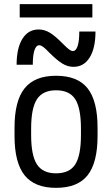

<svg xmlns="http://www.w3.org/2000/svg" viewBox="-20 -895 540 925"><path d="M250 10Q147 10 98.5 -50.5Q50 -111 50 -240V-280Q50 -409 98.5 -469.5Q147 -530 250 -530Q354 -530 402 -469.5Q450 -409 450 -280V-240Q450 -111 402 -50.5Q354 10 250 10ZM250 -60Q315 -60 342.5 -103Q370 -146 370 -245V-275Q370 -374 342.5 -417Q315 -460 250 -460Q186 -460 158 -417Q130 -374 130 -275V-245Q130 -146 158 -103Q186 -60 250 -60ZM334 -573Q306 -573 280 -589Q254 -605 217 -642Q198 -662 187.5 -669.5Q177 -677 169 -677Q154 -677 146 -653Q138 -629 138 -583H60Q60 -663 88 -708Q116 -753 166 -753Q194 -753 220 -737.5Q246 -722 283 -684Q302 -665 312.5 -657Q323 -649 331 -649Q346 -649 354 -673Q362 -697 362 -743H440Q440 -663 412 -618Q384 -573 334 -573ZM75 -811V-875H425V-811Z"/></svg>

Font: M PLUS Code Latin
Style: Regular
Weight: 400
Designer: Coji Morishita
Foundry: UNDERFOREST DESIGN
Version: Version 1.002; ttfautohint (v1.8.3)